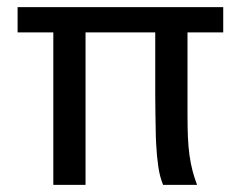

<svg xmlns="http://www.w3.org/2000/svg" viewBox="-20 -518 682 538"><path d="M505.4 -427.2V-195.3Q505.4 -159.7 506.6 -132.6Q507.8 -105.5 511 -82.8Q514.2 -60.1 519.3 -40.3Q524.4 -20.5 532.2 0H437Q427.7 -22.5 423.6 -50.8Q419.4 -79.1 417.5 -115.7Q416.5 -132.3 416.3 -153.8Q416 -175.3 415.5 -199.7Q415 -224.1 415 -251V-427.2H219.7V0H129.4V-427.2H29.3V-498H605.5V-427.2Z"/></svg>

Font: Andika New Basic
Style: Regular
Weight: 400
Designer: Victor Gaultney, Annie Olsen, Julie Remington, Don Collingsworth, Eric Hays
Foundry: SIL International
Version: Version 5.500; ttfautohint (v1.8.3)